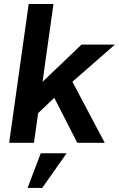

<svg xmlns="http://www.w3.org/2000/svg" viewBox="-20 -717 599 964"><path d="M368 0H506L343.5 -306.5L557 -493H389L193.5 -306L248.5 -697H124L26 0H150.5L171.5 -149L252.5 -226ZM118.5 226.5H192L314.5 52.5H184.5Z"/></svg>

Font: HK Grotesk
Style: Bold Italic
Weight: 700
Italic angle: -16°
Designer: Alfredo Marco Pradil
Foundry: Hanken Design Co.
Version: Version 3.001;FEAKit 1.0